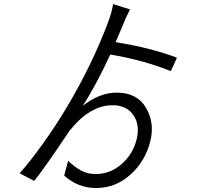

<svg xmlns="http://www.w3.org/2000/svg" viewBox="-20 -862 1040 951"><path d="M856.4 -576.2 826.2 -509.8Q686.5 -565.4 526.4 -591.8Q453.1 -434.6 389.6 -337.9Q474.6 -403.3 557.6 -403.3Q659.2 -403.3 703.1 -328.1Q747.1 -252.9 724.6 -163.1Q700.2 -63.5 626 2.9Q551.8 69.3 457 69.3Q366.2 69.3 297.9 7.8L317.4 -65.4Q351.6 -33.2 382.8 -16.6Q414.1 0 454.1 0Q526.4 0 583.5 -50.3Q640.6 -100.6 658.2 -177.7Q672.9 -247.1 639.2 -293.9Q605.5 -340.8 538.1 -340.8Q424.8 -340.8 324.2 -213.9Q199.2 -27.3 149.4 34.2L77.1 -3.9Q127.9 -59.6 194.3 -152.8Q260.7 -246.1 308.6 -327.1Q439.5 -545.9 518.6 -760.7Q535.2 -806.6 540 -841.8L624 -815.4Q602.5 -774.4 588.9 -738.3Q582 -721.7 552.7 -653.3Q727.5 -625 856.4 -576.2Z"/></svg>

Font: Gen Shin Gothic Normal
Style: Regular
Weight: 300
Designer: [Source Han Sans]
Ryoko NISHIZUKA  (kana & ideographs); Paul D. Hunt (Latin, Greek & Cyrillic); Wenlong ZHANG  (bopomofo
Version: Version 1.002.20150607